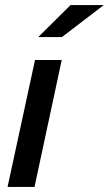

<svg xmlns="http://www.w3.org/2000/svg" viewBox="-20 -742 432 762"><path d="M225 -504 117 0H10L119 -504ZM260 -722H392L226 -595H132Z"/></svg>

Font: Rosa Sans Medium
Style: Italic
Weight: 500
Italic angle: -12°
Designer: Pentagram / MCKL
Foundry: Pentagram / MCKL
Version: Version 1.005;September 16, 2019;FontCreator 11.5.0.2425 64-